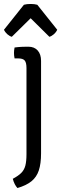

<svg xmlns="http://www.w3.org/2000/svg" viewBox="-30 -729 314 968"><path d="M177 43.5Q177 96 165.8 130Q154.5 164 128.5 185Q102.5 206 58 219Q50.5 211 44.5 199.5Q38.5 188 34.5 172.5Q62.5 157.5 77.2 142.8Q92 128 97.8 106Q103.5 84 103.5 48.5V-386Q103.5 -413.5 94.5 -424Q85.5 -434.5 62 -434.5H43.5Q40.5 -449 40.5 -462Q40.5 -469 41.2 -475.2Q42 -481.5 43.5 -489.5Q61 -492 78 -492.8Q95 -493.5 104.5 -493.5H113.5Q143 -493.5 160 -474.5Q177 -455.5 177 -422ZM158 -705 258.5 -579Q252.5 -566 241.2 -556.2Q230 -546.5 219 -543.5L124.5 -637L29.5 -543.5Q18.5 -546.5 7.2 -556.2Q-4 -566 -10 -579L90.5 -705Q97 -707 106 -708Q115 -709 124.5 -709Q133.5 -709 142.5 -708Q151.5 -707 158 -705Z"/></svg>

Font: Signika Light Light
Style: Regular
Weight: 300
Version: Version 2.001